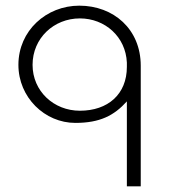

<svg xmlns="http://www.w3.org/2000/svg" viewBox="-20 -658 617 678"><path d="M260 -638C144 -638 45 -550 45 -429C45 -314 138 -224 246 -224C333 -224 383 -250 428 -300V0H477V-426C477 -555 381 -638 260 -638ZM262 -267C170 -267 95 -336 95 -429C95 -523 170 -593 262 -593C351 -593 424 -528 428 -437V-422C428 -325 361 -267 262 -267Z"/></svg>

Font: Sulaf Light
Style: Regular
Weight: 300
Designer: Bandar Raffah (Arabic) and Santiago Orozco (Latin)
Foundry: Caramella and Typemade
Version: Version 1.005;PS 001.005;hotconv 1.0.88;makeotf.lib2.5.64775